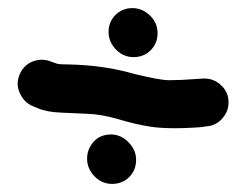

<svg xmlns="http://www.w3.org/2000/svg" viewBox="-20 -547 607 474"><path d="M212 -198C201 -186 195 -172 195 -155C195 -138 202 -123 214 -111C226 -99 240 -93 257 -93C274 -93 288 -99 299 -110C310 -121 316 -135 316 -152C316 -169 310 -183 297 -196C284 -209 270 -215 254 -215C238 -215 223 -210 212 -198ZM265 -510C254 -499 248 -485 248 -468C248 -451 255 -436 267 -424C279 -412 293 -406 310 -406C327 -406 341 -412 352 -423C363 -434 369 -448 369 -465C369 -482 363 -496 351 -508C339 -520 324 -527 307 -527C290 -527 276 -521 265 -510ZM28 -362C22 -347 22 -332 29 -317C36 -302 46 -291 61 -285L73 -280C89 -273 108 -270 130 -269C152 -268 174 -267 197 -266C220 -265 244 -261 271 -253C298 -245 326 -238 353 -234C380 -230 421 -229 475 -233L489 -235C506 -236 519 -243 530 -256C541 -269 545 -283 544 -299C543 -315 536 -328 523 -339C510 -350 496 -354 479 -353L465 -352C438 -350 416 -349 398 -349C380 -349 352 -355 313 -364C266 -378 210 -387 145 -388C130 -388 121 -389 117 -391L106 -395C91 -401 75 -401 60 -395C45 -389 34 -377 28 -362Z"/></svg>

Font: AppleStorm
Style: Xbd
Weight: 800
Foundry: Cannot Into Space Fonts
Version: Version 1.01